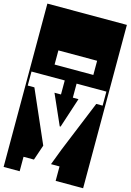

<svg xmlns="http://www.w3.org/2000/svg" viewBox="-171 -993 873 1283"><g transform="rotate(15 265.0 -352.0)"><path d="M-10 213V-917H540V213H350V113H291L334 0L479 -354H523V-451H317V-354H356L288 -146H282L190 -354H235V-451H5V-354H51L209 7L173 113H101V213ZM142 -536H410V-634H142Z"/></g></svg>

Font: Zilla Slab Highlight
Style: Bold
Weight: 700
Designer: Typotheque Type Foundry
Foundry: Typotheque type foundry
Version: Version 1.1; 2017; ttfautohint (v1.6)